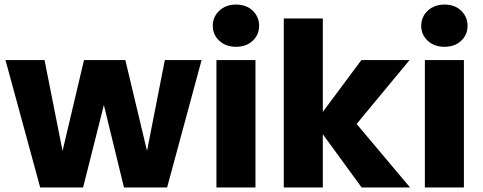

<svg xmlns="http://www.w3.org/2000/svg" viewBox="-20 -821 2114 841"><path d="M4 -558H175L254 -160L348 -558H529L624 -160L702 -558H863L712 0H523L435 -361L344 0H156Z M1014 -616Q969 -616 940.5 -642.5Q912 -669 912 -708Q912 -747 940.5 -774Q969 -801 1014 -801Q1059 -801 1087 -774Q1115 -747 1115 -708Q1115 -669 1087 -642.5Q1059 -616 1014 -616ZM928 -558H1099V0H928Z M1563 -558H1774L1542 -278L1776 0H1564L1394 -233V0H1223V-740H1394V-331Z M1927 -616Q1882 -616 1853.5 -642.5Q1825 -669 1825 -708Q1825 -747 1853.5 -774Q1882 -801 1927 -801Q1972 -801 2000 -774Q2028 -747 2028 -708Q2028 -669 2000 -642.5Q1972 -616 1927 -616ZM1841 -558H2012V0H1841Z"/></svg>

Font: Poppins
Style: Bold
Weight: 700
Designer: Ninad Kale (Devanagari), Jonny Pinhorn (Latin)
Version: Version 5.002